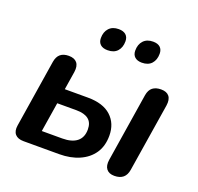

<svg xmlns="http://www.w3.org/2000/svg" viewBox="-126 -853 1028 997"><g transform="rotate(20 388.0 -354.0)"><path d="M100 0Q68 0 53 -17Q38 -34 43 -66L102 -439Q107 -469 124 -483Q141 -497 170 -497Q201 -497 215.5 -479.5Q230 -462 225 -428L209 -327H336Q421 -327 465 -286.5Q509 -246 509 -179Q509 -121 482 -81.5Q455 -42 407 -21Q359 0 297 0ZM171 -82H284Q337 -82 365 -104.5Q393 -127 393 -171Q393 -209 370 -227Q347 -245 303 -245H197ZM604 8Q574 8 560 -10Q546 -28 551 -61L611 -440Q616 -470 633.5 -483.5Q651 -497 680 -497Q711 -497 725 -479.5Q739 -462 734 -428L674 -51Q665 8 604 8ZM537 -593Q512 -593 498 -605.5Q484 -618 484 -641Q484 -675 503 -695.5Q522 -716 556 -716Q582 -716 595.5 -703.5Q609 -691 609 -668Q609 -634 590.5 -613.5Q572 -593 537 -593ZM348 -593Q322 -593 308 -605.5Q294 -618 294 -641Q294 -675 313 -695.5Q332 -716 366 -716Q392 -716 406 -703.5Q420 -691 420 -668Q420 -634 401.5 -613.5Q383 -593 348 -593Z"/></g></svg>

Font: Nunito ExtraLight
Style: Italic
Weight: 200
Italic angle: -9°
Designer: Vernon Adams
Foundry: Vernon Adams
Version: Version 3.602